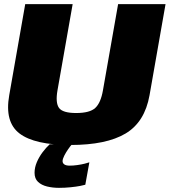

<svg xmlns="http://www.w3.org/2000/svg" viewBox="-20 -695 818 925"><path d="M319.5 3.5Q492.5 3.5 585 -51.8Q677.5 -107 700.5 -236.5L777.5 -675H549L476 -260Q465.5 -199.5 439 -175Q412.5 -150.5 347 -150.5Q282 -150.5 264.2 -175.2Q246.5 -200 257 -260L330 -675H101.5L24.5 -236.5Q1.5 -107 74.2 -51.8Q147 3.5 319.5 3.5ZM264 210Q293 210 319.8 207.2Q346.5 204.5 366 200.8Q385.5 197 391 195L410.5 87Q404 89.5 388 93.5Q372 97.5 352.8 100.2Q333.5 103 316 103Q298 103 289.8 97Q281.5 91 281.5 81.5Q281.5 71 289.5 55.2Q297.5 39.5 308.2 24Q319 8.5 327 0H219.5Q202.5 15.5 185.5 38Q168.5 60.5 157.5 86.2Q146.5 112 146.5 137.5Q146.5 165.5 163.2 181.2Q180 197 207 203.5Q234 210 264 210Z"/></svg>

Font: Anybody Thin Black
Style: Italic
Weight: 900
Italic angle: -10°
Version: Version 1.113;gftools[0.9.25]